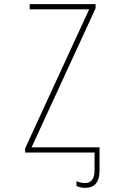

<svg xmlns="http://www.w3.org/2000/svg" viewBox="-20 -734 570 924"><path d="M101 0V-20L409 -689H123V-714H440V-694L132 -25H459V87Q459 170 389 170Q377 170 367 167.5Q357 165 348 161V138Q370 147 389 147Q435 147 435 84V0Z"/></svg>

Font: Noto Sans Mono Condensed Thin
Style: Regular
Weight: 100
Width: 3
Designer: Monotype Design Team
Foundry: Monotype Imaging Inc.
Version: Version 2.014; ttfautohint (v1.8.4.7-5d5b)